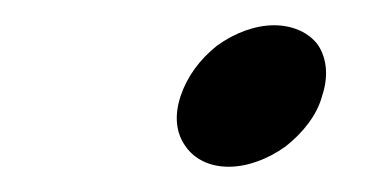

<svg xmlns="http://www.w3.org/2000/svg" viewBox="-20 -151 291 152"><path d="M235 -75C240 -90 239 -104 232 -115C225 -125 212 -131 197 -131C182 -131 166 -125 152 -115C138 -104 128 -90 123 -75C118 -60 119 -46 127 -35C134 -25 146 -19 161 -19C176 -19 192 -25 206 -35C220 -46 231 -60 235 -75Z"/></svg>

Font: Nupuram Light Oblique
Style: Regular
Weight: 300
Designer: Santhosh Thottingal (santhosh.thottingal@gmail.com)
Foundry: SMC
Version: Version 1.000